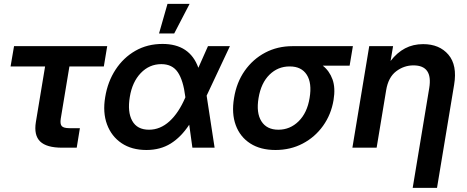

<svg xmlns="http://www.w3.org/2000/svg" viewBox="-20 -750 2371 975"><path d="M295.4 0Q216.3 0 183.8 -31.7Q151.4 -63.5 162.1 -129.9L209 -412.6H33.7L51.3 -515.6H524.4L507.3 -412.6H332.5L288.6 -147.9Q284.2 -120.1 293.7 -109.6Q303.2 -99.1 333 -99.1H385.7L369.6 0Z M723.6 11.7Q648.9 11.7 597.4 -22.9Q545.9 -57.6 523.4 -118.4Q501 -179.2 514.2 -256.8Q526.9 -335.4 566.9 -396.5Q606.9 -457.5 667.7 -492.2Q728.5 -526.9 805.2 -526.9Q943.8 -526.9 987.3 -405.8L1036.1 -515.6H1147.5L1029.3 -264.2L1069.8 0H957L940.9 -116.7Q899.4 -53.7 846.7 -21Q793.9 11.7 723.6 11.7ZM921.4 -255.9 920.9 -259.3Q910.6 -342.3 882.8 -383.3Q855 -424.3 799.3 -424.3Q738.3 -424.3 694.8 -378.9Q651.4 -333.5 639.2 -257.8Q626.5 -181.6 651.4 -136.5Q676.3 -91.3 736.8 -91.3Q793.5 -91.3 840.6 -134Q887.7 -176.8 921.4 -255.9ZM787.6 -580.1 830.6 -730.5H942.9L864.7 -580.1Z M1378.9 11.7Q1302.7 11.7 1251 -21.5Q1199.2 -54.7 1177.2 -114.3Q1155.3 -173.8 1168.5 -252.4Q1181.2 -331.5 1222.7 -390.6Q1264.2 -449.7 1326.7 -482.7Q1389.2 -515.6 1464.8 -515.6H1772L1755.4 -416.5H1619.1Q1652.8 -390.1 1668.5 -346.9Q1684.1 -303.7 1673.8 -241.7Q1661.6 -168.5 1620.6 -111.1Q1579.6 -53.7 1517.3 -21Q1455.1 11.7 1378.9 11.7ZM1451.7 -412.6H1450.2Q1391.1 -412.6 1348.4 -370.6Q1305.7 -328.6 1293 -252.4Q1280.3 -177.2 1307.4 -134.3Q1334.5 -91.3 1393.6 -91.3Q1453.1 -91.3 1496.6 -134.3Q1540 -177.2 1552.2 -252.4Q1564.9 -328.1 1537.8 -370.4Q1510.7 -412.6 1451.7 -412.6Z M1940.9 -291.5 1892.6 0H1769.5L1855 -515.6H1976.1L1963.4 -440.4Q1996.1 -482.9 2036.9 -504.4Q2077.6 -525.9 2128.9 -525.9Q2211.4 -525.9 2257.1 -472.4Q2302.7 -418.9 2286.1 -319.8L2199.2 204.1H2075.7L2159.7 -302.7Q2178.7 -418 2079.6 -418Q2031.2 -418 1991.5 -387.7Q1951.7 -357.4 1940.9 -291.5Z"/></svg>

Font: Inter Display SemiBold
Style: Italic
Weight: 600
Italic angle: -9.39999°
Designer: Rasmus Andersson
Foundry: rsms
Version: Version 4.000;git-a52131595